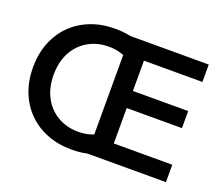

<svg xmlns="http://www.w3.org/2000/svg" viewBox="-122 -925 1309 1120"><g transform="rotate(20 532.5 -365.0)"><path d="M417 10Q333 10 264 -17Q195 -44 145 -94Q95 -144 68 -213Q41 -282 41 -365Q41 -448 68 -517Q95 -586 145 -636Q195 -686 264 -713Q333 -740 417 -740Q483 -740 539.5 -723Q596 -706 641 -674L556 -586Q528 -607 493 -618Q458 -629 417 -629Q344 -629 287.5 -595.5Q231 -562 200 -503Q169 -444 169 -365Q169 -287 200 -227.5Q231 -168 287.5 -134.5Q344 -101 417 -101Q458 -101 493 -112Q528 -123 556 -144L641 -56Q596 -25 539.5 -7.5Q483 10 417 10ZM511 0V-730H999V-622H636V-434H979V-328H636V-108H999V0Z"/></g></svg>

Font: M PLUS 2 Thin SemiBold
Style: Regular
Weight: 600
Version: Version 1.001